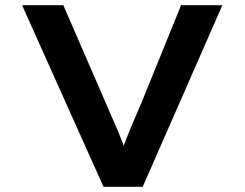

<svg xmlns="http://www.w3.org/2000/svg" viewBox="-20 -720 943 740"><path d="M379 0 65 -700H224L386 -327Q393 -310 404 -285Q415 -260 428 -230Q441 -200 453 -169Q465 -138 474 -110L440 -109Q451 -144 466 -182.5Q481 -221 497 -258Q513 -295 526 -326L678 -700H837L530 0Z"/></svg>

Font: Lexend Tera SemiBold
Style: Regular
Weight: 600
Version: Version 1.007